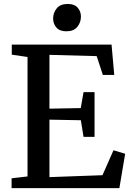

<svg xmlns="http://www.w3.org/2000/svg" viewBox="-20 -974 677 994"><path d="M122.5 -60.5V-679L41 -691V-743H557.5L571.5 -586H512.5L480.5 -683.5L236 -690V-411.5L398 -414.5L412.5 -497H469.5V-265.5H412.5L398.5 -351.5L236 -354.5V-57L510.5 -67L567.5 -196L628 -178L598 0H40V-51ZM322.5 -812Q289 -812 272 -831.5Q255 -851 255 -878Q255 -907.5 273.5 -930.5Q292 -953.5 330.5 -953.5H331.5Q365.5 -953.5 382.2 -934.2Q399 -915 399 -888Q399 -858.5 380.5 -835.2Q362 -812 323.5 -812Z"/></svg>

Font: Merriweather Medium
Style: Regular
Weight: 500
Version: Version 2.100